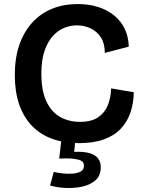

<svg xmlns="http://www.w3.org/2000/svg" viewBox="-20 -693 713 947"><path d="M371 13Q296 13 237 -8.5Q178 -30 137 -73Q96 -116 74.5 -178.5Q53 -241 53 -323Q53 -406 75 -470.5Q97 -535 138 -580.5Q179 -626 236 -649.5Q293 -673 363 -673Q418 -673 464 -658.5Q510 -644 543.5 -616.5Q577 -589 595.5 -550Q614 -511 615 -463L497 -432Q497 -478 478 -508Q459 -538 427 -553Q395 -568 359 -568Q327 -568 295.5 -555Q264 -542 239 -513.5Q214 -485 199 -440Q184 -395 184 -330Q184 -246 208.5 -193.5Q233 -141 276 -116.5Q319 -92 375 -92Q431 -92 464 -114.5Q497 -137 512 -174.5Q527 -212 528 -257L640 -238Q639 -186 624 -140Q609 -94 577 -59.5Q545 -25 494 -6Q443 13 371 13ZM227 222 245 155Q261 159 286 162Q311 165 335.5 163.5Q360 162 377 153.5Q394 145 394 125Q394 118 391.5 111Q389 104 377.5 98.5Q366 93 341.5 90Q317 87 272 89L283 -6H352L346 56Q392 54 420.5 62Q449 70 463 87.5Q477 105 477 132Q477 173 451 196Q425 219 385.5 227.5Q346 236 303.5 234Q261 232 227 222Z"/></svg>

Font: Bricolage Grotesque 17pt SemiBold
Style: Regular
Weight: 600
Version: Version 1.001;gftools[0.9.33.dev8+g029e19f]